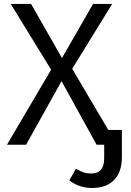

<svg xmlns="http://www.w3.org/2000/svg" viewBox="-20 -726 655 963"><path d="M523.1 -74.4H591.3V62.1Q591.3 137.9 551.5 177.4Q511.8 216.9 442.6 216.9Q377.4 216.9 327.7 179L361 120Q382.1 132.8 398.7 138.5Q415.4 144.1 439 144.1Q502.6 144.1 502.6 67.2V0H464.6L288.7 -319L110.8 0H14.9L236.4 -376.4L33.8 -706.2H135.9L290.8 -434.9L446.7 -706.2H542.6L342.1 -381Z"/></svg>

Font: Fira Code Fixed
Style: Regular
Weight: 400
Monospace: yes
Designer: Carrois Corporate, Edenspiekermann AG, Nikita Prokopov
Foundry: Carrois Corporate, Edenspiekermann AG, Nikita Prokopov
Version: Version 5.002